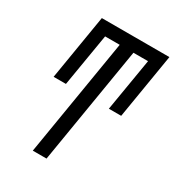

<svg xmlns="http://www.w3.org/2000/svg" viewBox="-177 -840 861 945"><g transform="rotate(30 253.5 -367.5)"><path d="M155 0 265 -665H182L132 -366H62L123 -735H507L446 -366H376L426 -665H343L233 0Z"/></g></svg>

Font: Iosevka Fixed
Style: Italic
Weight: 400
Italic angle: -9°
Monospace: yes
Designer: Belleve Invis
Foundry: Belleve Invis
Version: Version 33.2.4